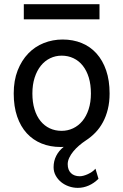

<svg xmlns="http://www.w3.org/2000/svg" viewBox="-20 -699 597 929"><path d="M136.7 -246.6Q136.7 -204.1 147 -170.4Q157.2 -136.7 176 -113.5Q194.8 -90.3 220.7 -78.1Q246.6 -65.9 278.3 -65.9Q307.6 -65.9 333.5 -78.1Q359.4 -90.3 378.7 -113.5Q397.9 -136.7 408.9 -170.4Q419.9 -204.1 419.9 -246.6Q419.9 -289.6 409.7 -323.5Q399.4 -357.4 380.6 -381.1Q361.8 -404.8 335.7 -417.2Q309.6 -429.7 278.3 -429.7Q248.5 -429.7 222.7 -417.2Q196.8 -404.8 177.7 -381.1Q158.7 -357.4 147.7 -323.5Q136.7 -289.6 136.7 -246.6ZM46.4 -246.6Q46.4 -309.6 65.4 -358.2Q84.5 -406.7 116.7 -440.2Q148.9 -473.6 191.9 -490.7Q234.9 -507.8 283.2 -507.8Q333.5 -507.8 375.2 -490.7Q417 -473.6 447 -440.2Q477.1 -406.7 493.7 -358.2Q510.3 -309.6 510.3 -246.6Q510.3 -205.1 501.7 -170.4Q493.2 -135.7 478 -107.7Q462.9 -79.6 441.7 -57.6Q420.4 -35.6 395.5 -19.5Q378.4 -8.3 362.5 5.4Q346.7 19 334.5 33.9Q322.3 48.8 314.9 64.7Q307.6 80.6 307.6 95.2Q307.6 123 323.2 138.4Q338.9 153.8 366.2 153.8Q374 153.8 384.3 151.1Q394.5 148.4 405 143.6Q415.5 138.7 425.3 132.1Q435.1 125.5 441.9 117.2L456.5 166Q435.1 187.5 409.4 198.7Q383.8 210 356.4 210Q334 210 313 202.6Q292 195.3 275.6 181.9Q259.3 168.5 249.3 150.1Q239.3 131.8 239.3 109.9Q239.3 80.1 252 55.2Q264.6 30.3 288.1 11.7Q284.2 11.7 280.8 12Q277.3 12.2 273.4 12.2Q223.1 12.2 181.4 -4.6Q139.6 -21.5 109.6 -54.2Q79.6 -86.9 63 -135.3Q46.4 -183.6 46.4 -246.6ZM95.2 -678.7H461.4V-605.5H95.2Z"/></svg>

Font: Andika FrenchTight
Style: Regular
Weight: 400
Designer: Victor Gaultney, Annie Olsen, Julie Remington, Don Collingsworth, Eric Hays, Becca Hirsbrunner
Foundry: SIL International
Version: Version 5.000 ; Dig1 Dig4Opn Dig7 LnSpcTght